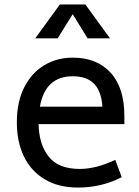

<svg xmlns="http://www.w3.org/2000/svg" viewBox="-20 -829 625 866"><path d="M56 0ZM340 -67Q413 -67 500 -108L529 -30Q438 17 332 17Q244 17 182 -20Q120 -57 88 -123Q56 -189 56 -277Q56 -370 89.5 -435.5Q123 -501 180 -535Q237 -569 308 -569Q417 -569 479 -501Q541 -433 541 -306V-269H154Q156 -177 200 -122Q244 -67 340 -67ZM160 -348H442Q437 -418 404 -451.5Q371 -485 308 -485Q184 -485 160 -348ZM375 -656 308 -765 240 -656H139L250 -809H365L476 -656Z"/></svg>

Font: Biryani
Style: Regular
Weight: 400
Designer: Dan Reynolds and Mathieu Reguer
Foundry: Dan Reynolds and Mathieu Reguer
Version: Version 1.004; ttfautohint (v1.1) -l 5 -r 5 -G 72 -x 0 -D la